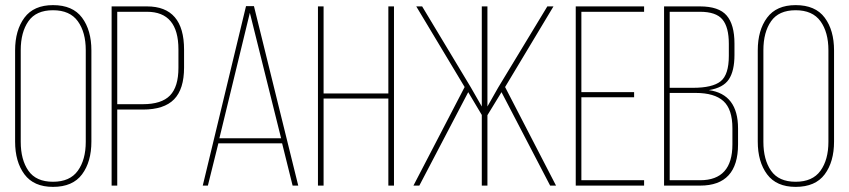

<svg xmlns="http://www.w3.org/2000/svg" viewBox="-20 -725 3317 750"><path d="M39 -172V-528Q39 -607 75.5 -656Q112 -705 187 -705Q264 -705 300.5 -656Q337 -607 337 -528V-172Q337 -93 300.5 -44Q264 5 187 5Q112 5 75.5 -44Q39 -93 39 -172ZM61 -529V-171Q61 -101 91 -58Q121 -15 187 -15Q253 -15 284 -58Q315 -101 315 -171V-529Q315 -599 284 -642Q253 -685 187 -685Q121 -685 91 -642Q61 -599 61 -529Z M416 -700H554Q699 -700 699 -531V-461Q699 -377 660 -337Q621 -297 538 -297H438V0H416ZM438 -318H538Q611 -318 644 -352Q677 -386 677 -460V-532Q677 -679 554 -679H438Z M1082 -165H833L792 0H772L941 -701H972L1145 0H1123ZM956 -675 837 -185H1078Z M1497 -340H1244V0H1222V-700H1244V-360H1497V-700H1519V0H1497Z M2129 0 1939 -365 1884 -275V0H1862V-276L1809 -365L1618 0H1595L1795 -385L1606 -700H1629L1819 -384L1862 -309V-700H1884V-309L1926 -383L2118 -700H2142L1953 -385L2152 0Z M2251 -365H2457V-345H2251V-21H2496V0H2229V-700H2496V-679H2251Z M2574 -700H2714Q2788 -700 2818.5 -664.5Q2849 -629 2849 -555V-510Q2849 -448 2827 -415Q2805 -382 2749 -373Q2863 -357 2863 -223V-161Q2863 0 2715 0H2574ZM2596 -382H2687Q2763 -382 2795 -407.5Q2827 -433 2827 -507V-554Q2827 -619 2802 -649Q2777 -679 2714 -679H2596ZM2596 -21H2715Q2841 -21 2841 -161V-224Q2841 -298 2806 -330Q2771 -362 2697 -362H2596Z M2940 -172V-528Q2940 -607 2976.5 -656Q3013 -705 3088 -705Q3165 -705 3201.5 -656Q3238 -607 3238 -528V-172Q3238 -93 3201.5 -44Q3165 5 3088 5Q3013 5 2976.5 -44Q2940 -93 2940 -172ZM2962 -529V-171Q2962 -101 2992 -58Q3022 -15 3088 -15Q3154 -15 3185 -58Q3216 -101 3216 -171V-529Q3216 -599 3185 -642Q3154 -685 3088 -685Q3022 -685 2992 -642Q2962 -599 2962 -529Z"/></svg>

Font: Bebas Neue Light
Style: Regular
Weight: 300
Designer: Ryoichi Tsunekawa
Foundry: Ryoichi Tsunekawa
Version: Version 1.003;PS 001.003;hotconv 1.0.70;makeotf.lib2.5.58329